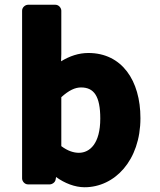

<svg xmlns="http://www.w3.org/2000/svg" viewBox="-20 -751 673 808"><path d="M73 0C73 11 83 25 98 25H189C199 25 212 17 214 5L216 -6C252 20 295 37 336 37C462 37 571 -75 571 -254C571 -412 493 -528 352 -528C311 -528 273 -515 237 -493L238 -524V-706C238 -717 228 -731 213 -731H98C87 -731 73 -721 73 -706ZM238 -136V-342C270 -371 296 -383 321 -383C375 -383 402 -347 402 -252C402 -147 358 -108 312 -108C291 -108 266 -115 238 -136Z"/></svg>

Font: Falling Sky
Style: Blk
Weight: 900
Designer: Paul D. Hunt
Foundry: Adobe Systems Incorporated
Version: Version 1.02